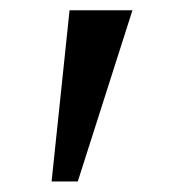

<svg xmlns="http://www.w3.org/2000/svg" viewBox="-20 -846 342 374"><path d="M238 -826 131.5 -492.5H80.5L115.5 -826Z"/></svg>

Font: Merriweather 20pt
Style: Regular
Weight: 400
Version: Version 2.100